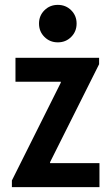

<svg xmlns="http://www.w3.org/2000/svg" viewBox="-20 -768 457 788"><path d="M28.8 0V-27.3L229.5 -428.7V-432.6H43.5V-530.8H386.7V-504.4L185.5 -102.5V-98.6H388.2V0ZM217.3 -594.2Q184.6 -594.2 162.4 -616.5Q140.1 -638.7 140.1 -671.4Q140.1 -703.6 162.4 -725.8Q184.6 -748 217.3 -748Q250 -748 272.2 -725.8Q294.4 -703.6 294.4 -671.4Q294.4 -638.7 272.2 -616.5Q250 -594.2 217.3 -594.2Z"/></svg>

Font: Reddit Sans Condensed SemiBold
Style: Regular
Weight: 600
Designer: Stephen Hutchings
Foundry: Reddit
Version: Version 1.014